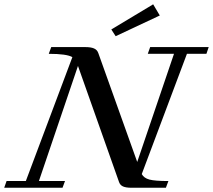

<svg xmlns="http://www.w3.org/2000/svg" viewBox="-53 -885 1004 905"><path d="M492.2 -714.4 471.7 -746.1 668.9 -864.7 700.2 -812ZM-33.2 0 -22 -31.7H68.8L288.1 -615.7Q261.7 -631.3 176.8 -631.3L188.5 -663.1H348.1Q375.5 -663.1 390.1 -656.7Q404.8 -650.4 410.2 -635.3L593.8 -121.6L767.1 -631.3H643.6L654.8 -663.1H930.7L919.9 -631.3H828.1L615.2 -64.5Q625.5 -45.4 651.4 -38.6Q677.2 -31.7 740.7 -31.7L729 0H566.9Q540.5 0 526.6 -6.3Q512.7 -12.7 507.8 -27.8L314.5 -574.2L130.4 -31.7H253.4L241.7 0Z"/></svg>

Font: Elstob 10pt Medium
Style: Italic
Weight: 500
Italic angle: -20°
Designer: Peter S. Baker
Version: Version 1.015